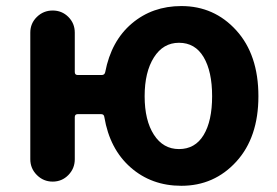

<svg xmlns="http://www.w3.org/2000/svg" viewBox="-20 -594 907 628"><path d="M565.4 -106.4Q618.2 -106.4 646 -152.3Q673.8 -198.2 673.8 -279.3Q673.8 -360.4 646 -407.2Q618.2 -454.1 565.4 -454.1Q513.7 -454.1 483.4 -406.2Q453.1 -358.4 453.1 -279.3Q453.1 -200.2 483.4 -153.3Q513.7 -106.4 565.4 -106.4ZM224.6 -358.4Q224.6 -348.6 234.4 -348.6H312.5Q322.3 -348.6 324.2 -358.4Q343.8 -460 411.1 -517.1Q478.5 -574.2 573.2 -574.2Q680.7 -574.2 752.9 -494.6Q825.2 -415 825.2 -279.3Q825.2 -144.5 752.9 -65.4Q680.7 13.7 573.2 13.7Q475.6 13.7 407.2 -46.4Q338.9 -106.4 321.3 -210.9Q320.3 -220.7 310.5 -220.7H234.4Q224.6 -220.7 224.6 -210.9V-73.2Q224.6 -43 203.6 -21.5Q182.6 0 152.3 0Q122.1 0 100.6 -21.5Q79.1 -43 79.1 -73.2V-487.3Q79.1 -517.6 100.6 -538.6Q122.1 -559.6 152.3 -559.6Q182.6 -559.6 203.6 -538.6Q224.6 -517.6 224.6 -487.3Z"/></svg>

Font: Gen Jyuu GothicX Bold
Style: Bold
Weight: 700
Designer: Ryoko NISHIZUKA (kana &amp; ideographs); Paul D. Hunt (Latin, Greek &amp; Cyrillic); Wenlong ZHANG (bopomofo); Sandoll C
Version: Version 1.058.20140828